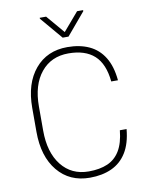

<svg xmlns="http://www.w3.org/2000/svg" viewBox="-98 -977 826 1058"><g transform="rotate(-10 315.0 -448.0)"><path d="M320.8 -804.7 407.7 -906.2H441.4V-900.4L336.9 -776.4H304.2L198.7 -900.9V-906.2H234.4ZM563.5 -219.2Q556.2 -139.6 524.9 -89.1Q493.7 -38.6 441.2 -14.4Q388.7 9.8 318.8 9.8Q205.6 9.8 138.7 -71.3Q71.8 -152.3 71.8 -290.5V-424.3Q71.8 -560.5 138.9 -640.6Q206.1 -720.7 319.8 -720.7Q389.6 -720.7 441.7 -696.5Q493.7 -672.4 524.9 -621.8Q556.2 -571.3 563.5 -492.2H525.9Q516.1 -592.3 464.6 -638.9Q413.1 -685.5 319.8 -685.5Q223.1 -685.5 166.3 -616Q109.4 -546.4 109.4 -425.3V-290.5Q109.4 -168.5 165.8 -96.9Q222.2 -25.4 318.8 -25.4Q380.4 -25.4 424.1 -44.4Q467.8 -63.5 493.4 -106.2Q519 -148.9 525.9 -219.2Z"/></g></svg>

Font: Robert Sans ExtraLight
Style: Regular
Weight: 250
Designer: Christian Robertson (extended by Adam Twardoch)
Foundry: Google
Version: Version 12.135;April 2, 2019;FontCreator 11.5.0.2425 64-bit;